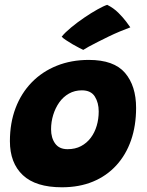

<svg xmlns="http://www.w3.org/2000/svg" viewBox="-20 -784 625 814"><path d="M242.5 10Q131.5 10 76.8 -41.5Q22 -93 22 -185.5Q22 -262.5 46 -325.8Q70 -389 114.5 -434.8Q159 -480.5 220.5 -505.2Q282 -530 356.5 -530Q463 -530 510 -475Q557 -420 557 -326.5Q557 -251 535.5 -189.2Q514 -127.5 473 -82.8Q432 -38 374 -14Q316 10 242.5 10ZM266.5 -151.5Q299 -151.5 323.5 -164.5Q348 -177.5 364.8 -199.8Q381.5 -222 390 -250.8Q398.5 -279.5 398.5 -311.5Q398.5 -348.5 382 -374.8Q365.5 -401 327 -401Q296.5 -401 272.2 -387.2Q248 -373.5 231.2 -349.8Q214.5 -326 205.5 -296.5Q196.5 -267 196.5 -236Q196.5 -199.5 213.8 -175.5Q231 -151.5 266.5 -151.5ZM434.5 -763.5Q461.5 -750 481.8 -729.8Q502 -709.5 515.2 -692Q528.5 -674.5 532.5 -668Q512 -660.5 488 -650.5Q464 -640.5 440 -628.8Q416 -617 394.5 -606.2Q373 -595.5 356.8 -586.5Q340.5 -577.5 333 -572.5Q328.5 -574.5 315.8 -581Q303 -587.5 288 -596.2Q273 -605 259.8 -613.8Q246.5 -622.5 241.5 -628.5Q255.5 -646 281.5 -667.5Q307.5 -689 337.2 -709.2Q367 -729.5 393.5 -744.2Q420 -759 434.5 -763.5Z"/></svg>

Font: Grandstander Thin ExtraBold
Style: Italic
Weight: 800
Italic angle: -15°
Version: Version 1.200